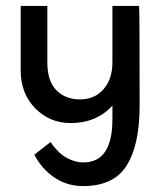

<svg xmlns="http://www.w3.org/2000/svg" viewBox="-20 -409 542 649"><path d="M450 -389Q452 -389 452 -52Q452 80 408.5 150Q365 220 261 220Q207 220 164 191Q121 162 96 114L151 71Q153 74 156 78.5Q159 83 169.5 95Q180 107 192 116Q204 125 223 132.5Q242 140 262 140Q360 140 360 -6V-52Q306 7 219 7Q148 7 99 -43Q50 -93 50 -170V-389H140V-198Q140 -135 170.5 -104Q201 -73 250 -73Q300 -73 330 -107.5Q360 -142 360 -198V-389Z"/></svg>

Font: MB Grotesk
Style: Regular
Weight: 400
Designer: Nawras Khrais
Foundry: Nawras Khrais
Version: Version 1.000;PS 001.000;hotconv 1.0.88;makeotf.lib2.5.64775